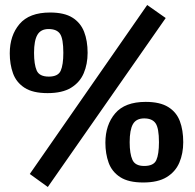

<svg xmlns="http://www.w3.org/2000/svg" viewBox="-20 -715 777 767"><path d="M171 32 99 -20 568 -695 642 -643ZM170 -343Q111 -343 78 -364.5Q45 -386 32 -422Q19 -458 19 -502Q19 -573 58 -619Q97 -665 180 -665Q237 -665 269.5 -644.5Q302 -624 316 -588Q330 -552 330 -504Q330 -459 314.5 -422.5Q299 -386 264 -364.5Q229 -343 170 -343ZM175 -409Q212 -409 222.5 -432.5Q233 -456 233 -504Q233 -560 220 -579.5Q207 -599 174 -599Q143 -599 129.5 -576Q116 -553 116 -504Q116 -458 126.5 -433.5Q137 -409 175 -409ZM552 14Q493 14 460 -7.5Q427 -29 414 -65Q401 -101 401 -145Q401 -216 440 -262Q479 -308 562 -308Q619 -308 652 -287.5Q685 -267 698.5 -231Q712 -195 712 -147Q712 -102 696.5 -65.5Q681 -29 646 -7.5Q611 14 552 14ZM556 -52Q594 -52 604.5 -75.5Q615 -99 615 -147Q615 -203 601.5 -222.5Q588 -242 556 -242Q524 -242 511 -219Q498 -196 498 -147Q498 -101 509 -76.5Q520 -52 556 -52Z"/></svg>

Font: Faustina
Style: Bold
Weight: 700
Designer: Alfonso Garcia
Foundry: http://www.omnibus-type.com
Version: Version 1.200